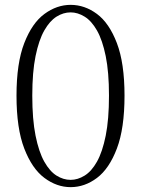

<svg xmlns="http://www.w3.org/2000/svg" viewBox="-20 -757 582 791"><path d="M271 14Q214 14 163 -24Q112 -62 80 -145Q48 -228 48 -363Q48 -497 80 -579.5Q112 -662 163 -699.5Q214 -737 271 -737Q329 -737 379.5 -699.5Q430 -662 461.5 -579.5Q493 -497 493 -363Q493 -228 461.5 -145Q430 -62 379.5 -24Q329 14 271 14ZM271 -16Q300 -16 328.5 -33.5Q357 -51 379.5 -91Q402 -131 415.5 -198Q429 -265 429 -363Q429 -460 415.5 -526Q402 -592 379.5 -631.5Q357 -671 328.5 -688.5Q300 -706 271 -706Q241 -706 213 -688.5Q185 -671 162.5 -631.5Q140 -592 126.5 -526Q113 -460 113 -363Q113 -265 126.5 -198Q140 -131 162.5 -91Q185 -51 213 -33.5Q241 -16 271 -16Z"/></svg>

Font: Noto Serif KR
Style: Regular
Weight: 200
Designer: Ryoko NISHIZUKA 西塚涼子 (kana & ideographs); Frank Grießhammer (Latin, Greek & Cyrillic); Wenlong ZHANG 张文龙 (bopomofo); San
Foundry: Adobe
Version: Version 2.001;hotconv 1.1.0;makeotfexe 2.6.0